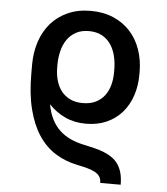

<svg xmlns="http://www.w3.org/2000/svg" viewBox="-54 -586 753 867"><g transform="rotate(5 322.5 -153.0)"><path d="M79.5 -273.4Q79.5 -329.9 95.7 -378.4Q111.9 -426.8 142.9 -462.4Q174 -497.9 219.3 -518.1Q264.6 -538.4 322.4 -538.4Q380.3 -538.4 425.6 -518.8Q470.9 -499.3 502.1 -465Q533.4 -430.8 549.7 -383.7Q566.1 -336.6 566.1 -281.6V-271.3Q566.1 -219.5 551.1 -175.1Q536.2 -130.7 507.8 -98.2Q479.4 -65.7 438.2 -47.2Q397 -28.8 344.1 -28.8Q292.3 -28.8 250.2 -48.3Q208.1 -67.8 175.8 -102.3Q183.2 -61.8 198.3 -33Q213.4 -4.3 235.1 15.4Q256.7 35.2 283.9 47.4Q311.1 59.7 342.7 66.4Q369.3 72.1 393.1 77.9Q416.9 83.8 437.1 92Q457.4 100.1 473.7 111.7Q490.1 123.2 501.4 139.7Q512.8 156.2 519 178.8Q525.2 201.3 525.2 231.9H432.5Q432.5 214.8 425.1 203.3Q417.6 191.8 403.2 183.9Q388.8 176.1 367.9 170.5Q346.9 164.8 320.3 159.4Q265.6 148.1 221.2 119.9Q176.8 91.6 145.4 43.9Q114 -3.9 96.8 -72.6Q79.5 -141.3 79.5 -233.3ZM322.4 -120.4Q356.5 -120.4 381 -132.6Q405.5 -144.9 421.2 -165.7Q436.8 -186.4 444.1 -213.8Q451.3 -241.1 451.3 -271.3V-281.6Q451.3 -314.3 444.2 -344.1Q437.1 -373.9 421.7 -396.8Q406.2 -419.7 381.7 -433.2Q357.2 -446.7 322.4 -446.7Q288 -446.7 263.7 -433.4Q239.3 -420.1 223.7 -397.4Q208.1 -374.6 200.8 -344.6Q193.5 -314.6 193.5 -281.6V-271.3Q193.5 -241.1 200.8 -213.8Q208.1 -186.4 223.7 -165.7Q239.3 -144.9 263.8 -132.6Q288.4 -120.4 322.4 -120.4Z"/></g></svg>

Font: Cannonade Med
Style: Regular
Weight: 500
Designer: Rasmus Andersson
Foundry: rsms
Version: Version 3.012;git-f93a4a705